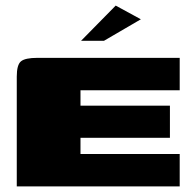

<svg xmlns="http://www.w3.org/2000/svg" viewBox="-20 -667 688 687"><path d="M40 0V-393Q40 -435 55 -447.5Q70 -460 114 -460H623V-344H268V-289H588V-174H268V-116H623V0ZM270 -521 394 -647 484 -598 352 -521Z"/></svg>

Font: Genos Black
Style: Regular
Weight: 900
Designer: Robert E. Leuschke
Foundry: Robert E. Leuschke
Version: Version 1.010